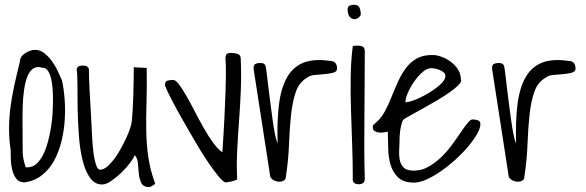

<svg xmlns="http://www.w3.org/2000/svg" viewBox="-20 -758 2436 798"><path d="M24.4 -133.8Q17.6 -178.7 17.6 -221.2Q17.6 -263.7 22.9 -307.6Q28.3 -351.6 38.6 -398.9Q48.8 -446.3 62.5 -501Q62.5 -511.7 68.4 -521Q74.2 -530.3 84 -536.6Q93.8 -543 104.5 -546.9Q115.2 -550.8 125 -550.8Q146.5 -550.8 164.1 -537.1Q181.6 -523.4 195.8 -503.9Q210 -484.4 220.2 -462.4Q230.5 -440.4 237.3 -424.8Q245.1 -390.6 248.5 -347.2Q252 -303.7 249 -258.8Q246.1 -213.9 235.4 -170.4Q224.6 -127 205.1 -90.8Q185.5 -54.7 154.8 -30.3Q124 -5.9 82 0Q59.6 0 47.9 -15.1Q36.1 -30.3 30.8 -52.2Q25.4 -74.2 24.9 -96.7Q24.4 -119.1 24.4 -133.8ZM74.2 -136.7Q74.2 -127 74.7 -118.2Q75.2 -109.4 76.7 -101.1Q78.1 -92.8 80.6 -83.5Q83 -74.2 86.9 -62.5H92.8Q116.2 -62.5 132.8 -78.1Q149.4 -93.8 161.1 -118.7Q172.9 -143.6 180.7 -174.3Q188.5 -205.1 192.9 -234.9Q197.3 -264.6 198.7 -290.5Q200.2 -316.4 200.2 -332V-351.6Q200.2 -364.3 199.2 -380.4Q198.2 -396.5 195.8 -413.6Q193.4 -430.7 188.5 -444.8Q183.6 -459 175.8 -467.8Q168 -476.6 155.3 -476.6Q133.8 -483.4 118.7 -473.6Q103.5 -463.9 94.2 -440.9Q85 -418 80.1 -384.8Q75.2 -351.6 74.2 -311.5Q73.2 -271.5 73.7 -226.6Q74.2 -181.6 74.2 -136.7Z M540 -113.3Q536.1 -101.6 521 -81.5Q505.9 -61.5 485.4 -41.5Q464.8 -21.5 442.9 -6.3Q420.9 8.8 404.3 8.8Q373 8.8 353 -20.5Q333 -49.8 322.3 -95.7Q311.5 -141.6 307.6 -197.8Q303.7 -253.9 302.7 -307.6Q301.8 -361.3 301.8 -405.3Q301.8 -449.2 298.8 -471.7Q302.7 -481.4 309.1 -483.4Q315.4 -485.4 324.2 -485.4Q332 -485.4 338.4 -483.4Q344.7 -481.4 349.6 -471.7Q349.6 -460.9 350.1 -435.5Q350.6 -410.2 352.5 -378.4Q354.5 -346.7 356.4 -312Q358.4 -277.3 359.9 -246.1Q361.3 -214.8 362.8 -189.9Q364.3 -165 365.2 -153.3Q366.2 -146.5 367.7 -130.9Q369.1 -115.2 372.6 -98.1Q376 -81.1 381.3 -67.4Q386.7 -53.7 395.5 -52.7Q410.2 -52.7 425.3 -65.4Q440.4 -78.1 455.1 -97.7Q469.7 -117.2 482.4 -140.6Q495.1 -164.1 505.4 -186Q515.6 -208 521 -225.6Q526.4 -243.2 527.3 -251Q529.3 -267.6 531.2 -298.3Q533.2 -329.1 534.2 -364.3Q535.2 -399.4 535.6 -430.7Q536.1 -461.9 536.1 -478.5L589.8 -475.6Q590.8 -396.5 588.9 -332.5Q586.9 -268.6 587.9 -212.4Q588.9 -156.2 596.7 -103.5Q604.5 -50.8 625 5.9Q622.1 8.8 613.3 14.2Q604.5 19.5 600.6 19.5Q576.2 19.5 567.9 3.4Q559.6 -12.7 557.1 -34.7Q554.7 -56.6 553.2 -78.6Q551.8 -100.6 540 -113.3Z M667 -399.4Q667 -400.4 666.5 -402.8Q666 -405.3 666 -406.2Q666 -420.9 677.7 -423.3Q689.5 -425.8 699.2 -425.8Q710 -425.8 723.6 -407.7Q737.3 -389.6 754.4 -359.9Q771.5 -330.1 789.6 -294.9Q807.6 -259.8 826.7 -226.1Q845.7 -192.4 865.7 -165Q885.7 -137.7 904.3 -125Q910.2 -213.9 913.1 -276.4Q916 -338.9 917.5 -381.8Q918.9 -424.8 918.9 -449.7Q918.9 -474.6 918.5 -488.3Q918 -502 917.5 -506.3Q917 -510.7 917 -512.7Q917 -530.3 923.3 -534.2Q929.7 -538.1 940.4 -538.1Q953.1 -538.1 966.8 -534.2Q980.5 -530.3 980.5 -514.6Q983.4 -451.2 981 -386.2Q978.5 -321.3 973.6 -257.3Q968.8 -193.4 965.8 -131.8Q962.9 -70.3 965.8 -12.7Q963.9 -10.7 957 -8.3Q950.2 -5.9 942.4 -3.9Q934.6 -2 927.2 -1Q919.9 0 917 0Q907.2 -2 886.7 -26.9Q866.2 -51.8 840.8 -89.8Q815.4 -127.9 788.1 -174.8Q760.7 -221.7 735.8 -265.6Q710.9 -309.6 692.4 -345.7Q673.8 -381.8 667 -399.4Z M1034.2 -470.7V-478.5Q1034.2 -488.3 1041.5 -492.2Q1048.8 -496.1 1058.6 -496.1Q1066.4 -496.1 1073.2 -494.6Q1080.1 -493.2 1084 -483.4Q1086.9 -468.8 1089.8 -442.9Q1092.8 -417 1096.7 -385.7Q1100.6 -354.5 1105 -319.8Q1109.4 -285.2 1113.8 -254.4Q1118.2 -223.6 1123 -199.2Q1127.9 -174.8 1133.8 -162.1Q1130.9 -255.9 1139.6 -324.7Q1148.4 -393.6 1173.3 -437Q1198.2 -480.5 1241.7 -497.6Q1285.2 -514.6 1350.6 -504.9Q1380.9 -504.9 1380.9 -472.7Q1380.9 -460 1364.3 -455.6Q1347.7 -451.2 1327.1 -449.7Q1306.6 -448.2 1287.1 -446.3Q1267.6 -444.3 1258.8 -436.5Q1223.6 -417 1209.5 -376Q1195.3 -335 1189.5 -279.3Q1183.6 -223.6 1181.2 -157.7Q1178.7 -91.8 1168 -22.5Q1168 -12.7 1160.2 -7.8Q1152.3 -2.9 1141.1 -2.9Q1129.9 -2.9 1119.6 -7.8Q1109.4 -12.7 1103.5 -22.5Z M1446.3 -19.5Q1446.3 -83 1443.8 -153.3Q1441.4 -223.6 1439 -295.4Q1436.5 -367.2 1437.5 -436.5Q1438.5 -505.9 1446.3 -566.4Q1448.2 -567.4 1455.6 -567.9Q1462.9 -568.4 1465.8 -568.4Q1479.5 -568.4 1487.8 -564Q1496.1 -559.6 1496.1 -544.9Q1496.1 -487.3 1495.6 -419.4Q1495.1 -351.6 1494.6 -281.7Q1494.1 -211.9 1494.1 -143.6Q1494.1 -75.2 1496.1 -19.5Q1497.1 -2.9 1489.7 2.4Q1482.4 7.8 1471.7 7.8Q1460 7.8 1452.1 2.4Q1444.3 -2.9 1446.3 -19.5ZM1424.8 -718.8Q1424.8 -730.5 1432.6 -734.4Q1440.4 -738.3 1450.2 -738.3Q1469.7 -738.3 1474.6 -725.6Q1479.5 -712.9 1479.5 -696.3Q1473.6 -685.5 1464.8 -681.2Q1456.1 -676.8 1446.8 -679.2Q1437.5 -681.6 1431.2 -691.4Q1424.8 -701.2 1424.8 -718.8Z M1591.8 -210.9Q1586.9 -210 1577.1 -208Q1567.4 -206.1 1556.6 -207Q1545.9 -208 1537.6 -212.9Q1529.3 -217.8 1529.3 -229.5Q1529.3 -236.3 1532.2 -239.3Q1535.2 -242.2 1542 -248Q1563.5 -265.6 1578.6 -293.5Q1593.8 -321.3 1606.4 -353Q1619.1 -384.8 1633.3 -416.5Q1647.5 -448.2 1666 -473.6Q1684.6 -499 1711.9 -514.6Q1739.3 -530.3 1779.3 -529.3Q1795.9 -529.3 1816.4 -521.5Q1836.9 -513.7 1854.5 -500.5Q1872.1 -487.3 1883.8 -468.8Q1895.5 -450.2 1895.5 -427.7Q1900.4 -419.9 1886.2 -405.3Q1872.1 -390.6 1847.7 -373.5Q1823.2 -356.4 1792.5 -338.4Q1761.7 -320.3 1733.4 -304.7Q1705.1 -289.1 1683.6 -277.3Q1662.1 -265.6 1655.3 -259.8Q1650.4 -250 1647.5 -237.3Q1644.5 -224.6 1643.1 -213.4Q1641.6 -202.1 1641.1 -192.9Q1640.6 -183.6 1640.6 -178.7Q1640.6 -160.2 1639.2 -137.7Q1637.7 -115.2 1641.1 -95.2Q1644.5 -75.2 1657.2 -62Q1669.9 -48.8 1700.2 -48.8Q1732.4 -48.8 1760.7 -64.9Q1789.1 -81.1 1813.5 -104.5Q1837.9 -127.9 1857.9 -155.3Q1877.9 -182.6 1894 -206.5Q1910.2 -230.5 1922.9 -246.1Q1935.5 -261.7 1944.3 -261.7Q1954.1 -261.7 1965.3 -258.3Q1976.6 -254.9 1976.6 -242.2Q1976.6 -224.6 1962.4 -200.2Q1948.2 -175.8 1925.3 -148.4Q1902.3 -121.1 1872.6 -94.2Q1842.8 -67.4 1812.5 -46.4Q1782.2 -25.4 1752.9 -12.2Q1723.6 1 1701.2 1Q1657.2 1 1634.8 -20.5Q1612.3 -42 1603 -74.2Q1593.8 -106.4 1593.3 -143.1Q1592.8 -179.7 1591.8 -210.9ZM1771.5 -474.6Q1754.9 -474.6 1736.3 -458.5Q1717.8 -442.4 1701.7 -419.4Q1685.5 -396.5 1675.3 -372.6Q1665 -348.6 1665 -333Q1679.7 -333 1707.5 -344.2Q1735.4 -355.5 1762.7 -372.1Q1790 -388.7 1810.5 -407.2Q1831.1 -425.8 1831.1 -442.4Q1831.1 -451.2 1824.2 -457Q1817.4 -462.9 1808.1 -466.8Q1798.8 -470.7 1789.1 -472.7Q1779.3 -474.6 1771.5 -474.6Z M2025.4 -470.7V-478.5Q2025.4 -488.3 2032.7 -492.2Q2040 -496.1 2049.8 -496.1Q2057.6 -496.1 2064.5 -494.6Q2071.3 -493.2 2075.2 -483.4Q2078.1 -468.8 2081.1 -442.9Q2084 -417 2087.9 -385.7Q2091.8 -354.5 2096.2 -319.8Q2100.6 -285.2 2105 -254.4Q2109.4 -223.6 2114.3 -199.2Q2119.1 -174.8 2125 -162.1Q2122.1 -255.9 2130.9 -324.7Q2139.6 -393.6 2164.6 -437Q2189.5 -480.5 2232.9 -497.6Q2276.4 -514.6 2341.8 -504.9Q2372.1 -504.9 2372.1 -472.7Q2372.1 -460 2355.5 -455.6Q2338.9 -451.2 2318.4 -449.7Q2297.9 -448.2 2278.3 -446.3Q2258.8 -444.3 2250 -436.5Q2214.8 -417 2200.7 -376Q2186.5 -335 2180.7 -279.3Q2174.8 -223.6 2172.4 -157.7Q2169.9 -91.8 2159.2 -22.5Q2159.2 -12.7 2151.4 -7.8Q2143.6 -2.9 2132.3 -2.9Q2121.1 -2.9 2110.8 -7.8Q2100.6 -12.7 2094.7 -22.5Z"/></svg>

Font: Shadows Into Light
Style: Regular
Weight: 400
Designer: Kimberly Geswein
Foundry: Kimberly Geswein
Version: Version 001.000